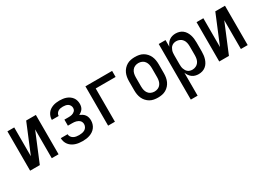

<svg xmlns="http://www.w3.org/2000/svg" viewBox="-12 -1256 3024 2198"><g transform="rotate(-30 1500.0 -156.5)"><path d="M62 0V-520H152V-139L310 -520H438V0H348V-381L190 0Z M753 8Q729 8 705.5 5Q682 2 659.5 -5.5Q637 -13 617 -26Q597 -39 582 -58Q567 -77 559.5 -100Q552 -123 552 -146V-147H642Q642 -128 653 -112Q664 -96 680.5 -87Q697 -78 715.5 -75Q734 -72 753 -72Q772 -72 791.5 -75.5Q811 -79 827.5 -88.5Q844 -98 854 -115.5Q864 -133 864 -153Q864 -166 859.5 -178.5Q855 -191 846 -200Q837 -209 825.5 -215Q814 -221 801.5 -224.5Q789 -228 776 -229Q763 -230 750 -230H694V-310H750Q761 -310 772.5 -311Q784 -312 794.5 -315Q805 -318 815 -323.5Q825 -329 833 -337Q841 -345 844.5 -356Q848 -367 848 -378Q848 -394 839.5 -409.5Q831 -425 817 -433.5Q803 -442 786 -445Q769 -448 753 -448Q736 -448 720 -445Q704 -442 690 -433.5Q676 -425 667 -410.5Q658 -396 658 -379H568V-381Q568 -403 575 -424.5Q582 -446 595 -464Q608 -482 626.5 -494.5Q645 -507 665.5 -514.5Q686 -522 708.5 -525Q731 -528 753 -528Q775 -528 797.5 -525Q820 -522 841 -514.5Q862 -507 880.5 -494Q899 -481 912.5 -463Q926 -445 932 -423Q938 -401 938 -379Q938 -362 934 -345Q930 -328 920.5 -314Q911 -300 897 -289.5Q883 -279 868 -272Q886 -264 903 -253Q920 -242 932 -226Q944 -210 949 -190.5Q954 -171 954 -151Q954 -127 947 -103.5Q940 -80 925.5 -60.5Q911 -41 891 -27.5Q871 -14 848 -6Q825 2 801 5Q777 8 753 8Z M1093 0V-520H1446V-440H1183V0Z M1750 8Q1723 8 1696 3Q1669 -2 1645.5 -15.5Q1622 -29 1603.5 -49.5Q1585 -70 1574 -94.5Q1563 -119 1558.5 -146Q1554 -173 1554 -200V-320Q1554 -347 1558.5 -374Q1563 -401 1574 -425.5Q1585 -450 1603.5 -470.5Q1622 -491 1645.5 -504.5Q1669 -518 1696 -523Q1723 -528 1750 -528Q1777 -528 1804 -523Q1831 -518 1854.5 -504.5Q1878 -491 1896.5 -470.5Q1915 -450 1926 -425.5Q1937 -401 1941.5 -374Q1946 -347 1946 -320V-200Q1946 -173 1941.5 -146Q1937 -119 1926 -94.5Q1915 -70 1896.5 -49.5Q1878 -29 1854.5 -15.5Q1831 -2 1804 3Q1777 8 1750 8ZM1750 -72Q1774 -72 1796 -81.5Q1818 -91 1832 -110.5Q1846 -130 1851 -153Q1856 -176 1856 -200V-320Q1856 -344 1851 -367Q1846 -390 1832 -409.5Q1818 -429 1796 -438.5Q1774 -448 1750 -448Q1726 -448 1704 -438.5Q1682 -429 1668 -409.5Q1654 -390 1649 -367Q1644 -344 1644 -320V-200Q1644 -176 1649 -153Q1654 -130 1668 -110.5Q1682 -91 1704 -81.5Q1726 -72 1750 -72Z M2062 215V-520H2152V-432Q2160 -453 2173 -471.5Q2186 -490 2203.5 -503Q2221 -516 2243 -522Q2265 -528 2287 -528Q2312 -528 2336 -521Q2360 -514 2379.5 -498.5Q2399 -483 2412 -462Q2425 -441 2432.5 -417.5Q2440 -394 2443 -369.5Q2446 -345 2446 -320V-200Q2446 -175 2443 -150.5Q2440 -126 2432.5 -102.5Q2425 -79 2412 -58Q2399 -37 2379.5 -21.5Q2360 -6 2336 1Q2312 8 2287 8Q2265 8 2243 2Q2221 -4 2203.5 -17Q2186 -30 2173 -48.5Q2160 -67 2152 -88V215ZM2251 -72Q2274 -72 2296 -82Q2318 -92 2332 -111Q2346 -130 2351 -153.5Q2356 -177 2356 -200V-320Q2356 -343 2351 -366.5Q2346 -390 2332 -409Q2318 -428 2296 -438Q2274 -448 2251 -448Q2236 -448 2221 -444Q2206 -440 2193.5 -430.5Q2181 -421 2173 -408Q2165 -395 2160 -380.5Q2155 -366 2153.5 -350.5Q2152 -335 2152 -320V-200Q2152 -185 2153.5 -169.5Q2155 -154 2160 -139.5Q2165 -125 2173 -112Q2181 -99 2193.5 -89.5Q2206 -80 2221 -76Q2236 -72 2251 -72Z M2562 0V-520H2652V-139L2810 -520H2938V0H2848V-381L2690 0Z"/></g></svg>

Font: Iosevka Term Medium
Style: Regular
Weight: 500
Monospace: yes
Designer: Belleve Invis
Foundry: Belleve Invis
Version: Version 26.3.1